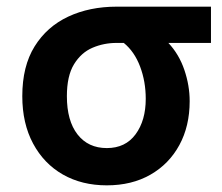

<svg xmlns="http://www.w3.org/2000/svg" viewBox="-20 -544 666 577"><path d="M301 13Q226 13 169 -19.5Q112 -52 79.5 -112.5Q47 -173 47 -255Q47 -345 84 -404.5Q121 -464 185 -494Q249 -524 331 -524H614V-415H486Q518 -381 534 -334Q550 -287 550 -240Q550 -165 519 -108Q488 -51 432 -19Q376 13 301 13ZM301 -99Q357 -99 387.5 -140.5Q418 -182 418 -247Q418 -299 401 -344Q384 -389 352 -415H330Q292 -415 258 -400.5Q224 -386 202.5 -351Q181 -316 181 -255Q181 -181 213 -140Q245 -99 301 -99Z"/></svg>

Font: Ubuntu Sans
Style: Bold
Weight: 700
Designer: Dalton Maag Ltd
Foundry: Dalton Maag Ltd
Version: Version 1.006; ttfautohint (v1.8.4.7-5d5b)